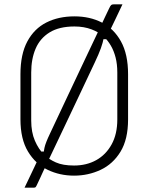

<svg xmlns="http://www.w3.org/2000/svg" viewBox="-20 -796 690 892"><path d="M549 -776Q533 -742 517 -708.5Q501 -675 485 -642L483 -614H439L462 -620Q458 -598 448.5 -571.5Q439 -545 420 -505Q384 -429 348 -352.5Q312 -276 275.5 -199.5Q239 -123 203 -47Q201 -43 199 -39Q197 -35 195 -30Q186 -11 179.5 2.5Q173 16 167 30Q161 44 151 64Q147 73 144 74.5Q141 76 134 76Q129 76 123.5 76Q118 76 113 76Q108 76 103 76Q98 76 94 76Q106 51 116 30Q126 9 135 -10Q144 -29 153 -48L162 -92H189L183 -85Q184 -97 186.5 -109Q189 -121 195.5 -137.5Q202 -154 213 -177Q251 -258 292.5 -346Q334 -434 373 -516.5Q412 -599 442 -662Q444 -667 446 -671Q448 -675 450 -679Q461 -703 470.5 -722.5Q480 -742 487 -757Q493 -770 497 -773Q501 -776 511 -776Q518 -776 523.5 -776Q529 -776 535 -776Q541 -776 549 -776ZM326 -720Q397 -720 453 -691.5Q509 -663 542 -603.5Q575 -544 575 -451V-241Q575 -149 540 -91.5Q505 -34 447.5 -7Q390 20 324 20Q258 20 201.5 -7Q145 -34 110 -92Q75 -150 75 -242V-451Q75 -544 107 -603.5Q139 -663 195.5 -691.5Q252 -720 326 -720ZM125 -236Q125 -182 142 -142.5Q159 -103 185 -77Q207 -56 239.5 -41.5Q272 -27 324 -27Q382 -27 427 -52Q472 -77 498.5 -125Q525 -173 525 -241V-459Q525 -498 517 -529Q509 -560 495 -584Q481 -608 463 -625Q441 -646 405.5 -659.5Q370 -673 326 -673Q255 -673 210.5 -645.5Q166 -618 145.5 -570Q125 -522 125 -459Z"/></svg>

Font: Recursive Light
Style: Regular
Weight: 300
Version: Version 1.085